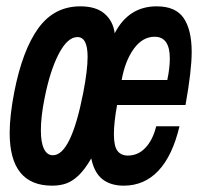

<svg xmlns="http://www.w3.org/2000/svg" viewBox="-20 -577 640 606"><path d="M10.5 -157.5Q10.5 -211 25 -286.5Q51 -419 101 -488Q151 -557 233.5 -557Q283 -557 310 -533.8Q337 -510.5 342 -472Q386 -557 474.5 -557Q534.5 -557 559.8 -519.8Q585 -482.5 585 -413Q585 -354.5 565.5 -245.5H349.5Q339.5 -190 339.5 -154Q339.5 -115 351 -100.5Q362.5 -86 383.5 -86Q416 -86 439.2 -110.8Q462.5 -135.5 473 -178.5H546.5Q524.5 -85.5 480 -38.2Q435.5 9 370.5 9Q329.5 9 303.5 -11.2Q277.5 -31.5 268 -77Q248 -42.5 228.5 -23.8Q209 -5 189.2 2Q169.5 9 144.5 9Q10.5 9 10.5 -157.5ZM242.5 -283Q256.5 -355.5 256.5 -397.5Q256.5 -460 224.5 -460Q193 -460 165.2 -406.5Q137.5 -353 120.5 -266Q109 -209 109 -165Q109 -127.5 118.8 -107.2Q128.5 -87 147 -87Q204 -87 242.5 -283ZM516 -392.5Q516 -461 468 -461Q430 -461 402.5 -423.2Q375 -385.5 364 -324.5H508Q516 -362.5 516 -392.5Z"/></svg>

Font: JuliaMono
Style: Bold Italic
Weight: 700
Italic angle: -9°
Monospace: yes
Designer: cormullion
Foundry: corm
Version: Version 0.057; ttfautohint (v1.8.4)